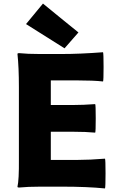

<svg xmlns="http://www.w3.org/2000/svg" viewBox="-20 -1047 670 1077"><path d="M569 10Q469 0 328 0H207Q136 0 86 5Q78 5 78 0Q87 -38 86 -153Q86 -175 86 -186V-372V-558Q86 -670 78 -744Q78 -749 86 -749Q134 -744 204 -744H322Q428 -744 558 -754Q561 -747 561 -671Q561 -595 558 -590Q504 -596 412 -596H265V-458H390Q446 -458 514 -463Q517 -459 517 -383Q517 -307 514 -303Q462 -308 390 -308H265V-150H417Q482 -150 569 -157Q572 -152 572 -74.5Q572 3 569 10ZM342 -776 126 -912 221 -1027 320 -946 420 -865Z"/></svg>

Font: GenSekiGothic TW H
Style: Regular
Weight: 900
Version: Version 1.501;PS 1;hotconv 16.6.51;makeotf.lib2.5.65220